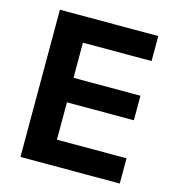

<svg xmlns="http://www.w3.org/2000/svg" viewBox="-98 -722 734 805"><g transform="rotate(15 269.0 -319.5)"><path d="M192.5 0H63.5V-639H192.5ZM494.5 0H102V-109.5H494.5ZM483 -271.5H138.5V-378H483ZM490.5 -530.5H101.5V-639H490.5Z"/></g></svg>

Font: Anek Devanagari Medium SemiBold
Style: Regular
Weight: 600
Version: Version 1.003